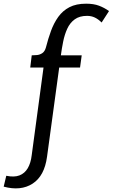

<svg xmlns="http://www.w3.org/2000/svg" viewBox="-129 -791 611 1041"><path d="M-95 162Q-52 171 -23.5 160Q5 149 21.5 121Q38 93 43 50L107 -425H35L43 -491Q56 -491 71.5 -492.5Q87 -494 100.5 -503Q114 -512 120 -534Q132 -581 147.5 -623.5Q163 -666 187 -699.5Q211 -733 247.5 -752Q284 -771 338 -771Q379 -771 408 -760Q437 -749 462 -731L422 -669Q404 -687 385 -696Q366 -705 343 -705Q302 -705 276 -686Q250 -667 235.5 -635Q221 -603 213.5 -565.5Q206 -528 201 -491H314L305 -425H192L126 59Q112 163 48 204.5Q-16 246 -109 221Z"/></svg>

Font: Rosario Medium
Style: Italic
Weight: 500
Italic angle: -8.05°
Version: Version 1.201